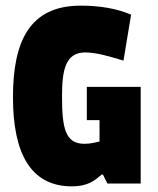

<svg xmlns="http://www.w3.org/2000/svg" viewBox="-20 -651 559 681"><path d="M282 -465C321 -465 365 -452 418 -436L445 -599C396 -620 336 -631 266 -631C84 -631 26 -503 26 -306C26 -110 87 10 235 10C292 10 316 -11 341 -32H345L361 0H479V-343H288V-225H333V-149C313 -145 303 -141 279 -141C211 -141 200 -198 200 -309C200 -400 211 -465 282 -465Z"/></svg>

Font: Passion One
Style: Regular
Weight: 400
Designer: Alejandro Lo Celso
Foundry: Fontstage
Version: Version 1.001